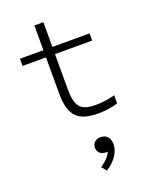

<svg xmlns="http://www.w3.org/2000/svg" viewBox="-185 -770 991 1244"><g transform="rotate(-20 310.0 -148.0)"><path d="M410.5 7C454 7 502.5 0 541.5 -12.5V-69C503 -58.5 459 -50.5 410.5 -50.5C309 -50.5 272.5 -83.5 272.5 -209.5V-450.5H529V-500H272.5V-670.5H210.5V-500H49V-450.5H210.5V-201.5C210.5 -40 272.5 7.5 410.5 7ZM367.5 261C370.5 261 374 261 377.5 260.5C363.5 293 336.5 317.5 303 340.5L330.5 373.5C382 343 429.5 288 429.5 226.5C429.5 178 400 156 365.5 156C334 156 308 174.5 308 208.5C308 241 331.5 261 367.5 261Z"/></g></svg>

Font: Monaspace Neon ExtraLight
Style: Regular
Weight: 200
Designer: Riley Cran & the Lettermatic Team
Foundry: Lettermatic
Version: Version 1.200 (Monaspace Neon)